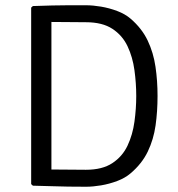

<svg xmlns="http://www.w3.org/2000/svg" viewBox="-20 -706 678 730"><path d="M579 -341Q579 -282.5 571.5 -229.2Q564 -176 542 -130Q520 -84 476.5 -47Q455.5 -29 425.5 -17.8Q395.5 -6.5 364.2 -1.2Q333 4 307.5 4Q268.5 4 239 3.5Q209.5 3 179 2Q148.5 1 105 0L98.5 -6V-677L105 -683Q148 -684.5 178.8 -685.2Q209.5 -686 239 -686Q268.5 -686 307.5 -686Q333 -686 364.2 -680.8Q395.5 -675.5 425.5 -664.2Q455.5 -653 476.5 -635Q519.5 -598 541.5 -551.8Q563.5 -505.5 571.2 -452.2Q579 -399 579 -341ZM498 -341Q498 -389.5 491.2 -439Q484.5 -488.5 465 -530Q445.5 -571.5 407.2 -596.5Q369 -621.5 306.5 -621.5Q272 -621.5 243 -622Q214 -622.5 175.5 -622.5V-61.5Q214 -61.5 243 -61Q272 -60.5 306.5 -60.5Q369 -60.5 407.2 -85.8Q445.5 -111 465 -152.5Q484.5 -194 491.2 -243.5Q498 -293 498 -341Z"/></svg>

Font: Signika Light
Style: Regular
Weight: 300
Designer: Anna Giedry
Foundry: Anna Giedry
Version: Version 2.000